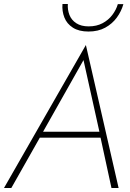

<svg xmlns="http://www.w3.org/2000/svg" viewBox="-37 -948 656 968"><path d="M146 -254H488L484 -284H158ZM384 -645 467 -271 468 -263 525 0H561L396 -721L-17 0H20L170 -265L174 -273ZM278 -928Q275 -892 287.5 -860Q300 -828 330.5 -808.5Q361 -789 409 -789Q458 -789 493.5 -808.5Q529 -828 552 -859.5Q575 -891 585 -927H557Q549 -899 529.5 -873Q510 -847 480 -831Q450 -815 410 -815Q372 -815 347.5 -831Q323 -847 313 -873Q303 -899 305 -928Z"/></svg>

Font: Jost ExtraLight
Style: Italic
Weight: 250
Italic angle: -5°
Version: Version 3.710